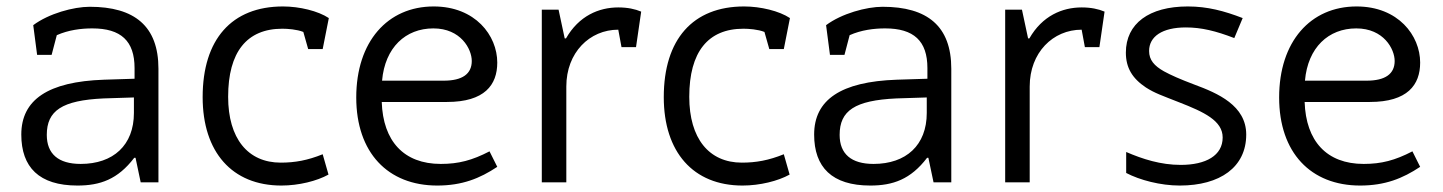

<svg xmlns="http://www.w3.org/2000/svg" viewBox="-20 -565 4473 595"><path d="M471 0V-352C471 -484 397 -544 258 -544C208 -544 131 -523 83 -487L95 -395H140L156 -456C192 -472 231 -477 266 -477C355 -477 397 -438 397 -354V-321L302 -318C129 -312 46 -256 46 -148C46 -47 101 10 220 10C290 10 345 -9 396 -76H400L416 0ZM230 -57C161 -57 125 -88 125 -147C125 -222 172 -254 301 -260L395 -263V-215C395 -115 331 -57 230 -57Z M852 10C906 10 962 -4 998 -24L980 -87C933 -68 894 -61 850 -61C748 -61 687 -136 687 -265C687 -404 745 -476 855 -476C871 -476 900 -474 920 -466L935 -413H980L999 -509C966 -531 908 -545 857 -545C698 -545 608 -443 608 -264C608 -94 699 10 852 10Z M1335 10C1412 10 1467 -12 1521 -48L1497 -96C1443 -68 1401 -57 1346 -57C1231 -57 1167 -128 1163 -249H1365C1482 -249 1521 -302 1521 -371C1521 -455 1453 -545 1324 -545C1181 -545 1084 -436 1084 -263C1084 -92 1182 10 1335 10ZM1164 -315C1173 -418 1237 -477 1323 -477C1408 -477 1442 -413 1442 -376C1442 -336 1413 -315 1355 -315Z M1659 0H1735V-297C1735 -402 1807 -473 1896 -473L1906 -419H1951L1967 -529C1948 -537 1925 -542 1896 -542C1836 -542 1774 -516 1734 -446H1730L1711 -535H1659Z M2281 10C2335 10 2391 -4 2427 -24L2409 -87C2362 -68 2323 -61 2279 -61C2177 -61 2116 -136 2116 -265C2116 -404 2174 -476 2284 -476C2300 -476 2329 -474 2349 -466L2364 -413H2409L2428 -509C2395 -531 2337 -545 2286 -545C2127 -545 2037 -443 2037 -264C2037 -94 2128 10 2281 10Z M2928 0V-352C2928 -484 2854 -544 2715 -544C2665 -544 2588 -523 2540 -487L2552 -395H2597L2613 -456C2649 -472 2688 -477 2723 -477C2812 -477 2854 -438 2854 -354V-321L2759 -318C2586 -312 2503 -256 2503 -148C2503 -47 2558 10 2677 10C2747 10 2802 -9 2853 -76H2857L2873 0ZM2687 -57C2618 -57 2582 -88 2582 -147C2582 -222 2629 -254 2758 -260L2852 -263V-215C2852 -115 2788 -57 2687 -57Z M3095 0H3171V-297C3171 -402 3243 -473 3332 -473L3342 -419H3387L3403 -529C3384 -537 3361 -542 3332 -542C3272 -542 3210 -516 3170 -446H3166L3147 -535H3095Z M3636 10C3761 10 3842 -47 3842 -148C3842 -238 3754 -276 3681 -303C3636 -320 3609 -332 3587 -344C3557 -361 3541 -379 3541 -407C3541 -452 3582 -480 3655 -480C3703 -480 3748 -469 3805 -447L3831 -509C3774 -531 3722 -545 3661 -545C3541 -545 3469 -492 3469 -402C3469 -355 3489 -322 3531 -294C3559 -276 3581 -269 3634 -248C3711 -218 3769 -191 3769 -139C3769 -83 3717 -54 3639 -54C3577 -54 3521 -72 3470 -94V-29C3512 -7 3576 10 3636 10Z M4195 10C4272 10 4327 -12 4381 -48L4357 -96C4303 -68 4261 -57 4206 -57C4091 -57 4027 -128 4023 -249H4225C4342 -249 4381 -302 4381 -371C4381 -455 4313 -545 4184 -545C4041 -545 3944 -436 3944 -263C3944 -92 4042 10 4195 10ZM4024 -315C4033 -418 4097 -477 4183 -477C4268 -477 4302 -413 4302 -376C4302 -336 4273 -315 4215 -315Z"/></svg>

Font: Frost Regular
Style: Regular
Weight: 400
Designer: Lee Frost
Foundry: Lee Frost for Ice Communication Norge AS
Version: Version 2.011;hotconv 1.0.107;makeotfexe 2.5.65593